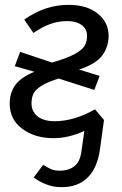

<svg xmlns="http://www.w3.org/2000/svg" viewBox="-20 -558 503 792"><path d="M372 -107 409 -63 392 60Q381 136 341 175Q301 214 234 214Q200 214 170.5 202.5Q141 191 119 174L158 122Q181 136 193.5 141Q206 146 229 146Q262 146 285.5 128.5Q309 111 315 72L328 -18Q263 12 201 12Q124 12 72 -26.5Q20 -65 20 -131Q20 -175 43 -207Q66 -239 122 -262L41 -285L63 -344L195 -300Q257 -318 288 -335Q319 -352 329 -369Q339 -386 339 -410Q339 -439 316.5 -455Q294 -471 258 -471Q221 -471 187.5 -459Q154 -447 118 -422L80 -477Q165 -538 263 -538Q338 -538 383 -502Q428 -466 428 -410Q428 -365 402 -329.5Q376 -294 306 -271L391 -245L369 -187L222 -234Q174 -219 149.5 -203Q125 -187 117.5 -170.5Q110 -154 110 -131Q110 -98 135 -78Q160 -58 206 -58Q285 -58 372 -107Z"/></svg>

Font: Fira Sans Book
Style: Italic
Weight: 350
Italic angle: -8°
Designer: bBox Type GmbH & Carrois Corporate GbR & Edenspiekermann AG
Foundry: bBox Type GmbH & Carrois Corporate GbR & Edenspiekermann AG
Version: Version 4.301